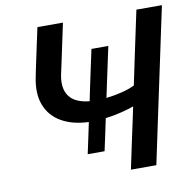

<svg xmlns="http://www.w3.org/2000/svg" viewBox="-80 -794 883 874"><g transform="rotate(-10 362.0 -356.5)"><path d="M274 -103.5Q282.5 -142 290 -178.2Q297.5 -214.5 304.5 -247Q231 -249.5 179.5 -278.8Q128 -308 107 -362.2Q86 -416.5 102.5 -493.5Q104.5 -504 106.5 -513.8Q108.5 -523.5 111 -535.5Q122 -586.5 130.5 -627Q139 -667.5 149 -713H267Q255.5 -659.5 246 -614.5Q236.5 -569.5 226 -520.5L218 -484Q204.5 -420.5 230.8 -383.2Q257 -346 324.5 -339.5L338 -404.5Q346 -441.5 355 -484.2Q364 -527 374 -572.5H452Q442 -527 433 -484.2Q424 -441.5 416 -404.5L402.5 -341Q439 -345 474.5 -353.8Q510 -362.5 535 -375L555.5 -473Q570 -541.5 582 -598Q594 -654.5 606.5 -713H724.5Q712 -654.5 700 -598Q688 -541.5 673.5 -473L623 -236Q609 -169 597.2 -114Q585.5 -59 573 0H455.5Q467 -55.5 478.5 -109Q490 -162.5 504 -227.5L515.5 -282Q493 -273.5 458.2 -264.8Q423.5 -256 383.5 -251Q376.5 -217.5 368.5 -180.2Q360.5 -143 352 -103.5Z"/></g></svg>

Font: Commissioner Medium
Style: Italic
Weight: 500
Italic angle: -12°
Designer: Kostas Bartsokas
Foundry: Kostas Bartsokas
Version: Version 1.000; ttfautohint (v1.8.3)